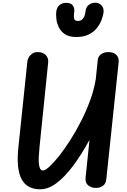

<svg xmlns="http://www.w3.org/2000/svg" viewBox="-20 -1389 940 1419"><path d="M277 10Q179 10 139 -66Q99 -142 116 -301.5L182.5 -936.5Q184 -950 193.2 -966Q202.5 -982 219.5 -993.5Q236.5 -1005 262 -1004Q296 -1004 317.8 -982.2Q339.5 -960.5 336 -927.5L272 -301.5Q268 -261 266.5 -229.2Q265 -197.5 267.8 -175Q270.5 -152.5 277.8 -140.8Q285 -129 298 -129Q314 -129 345 -157.2Q376 -185.5 415.8 -235.2Q455.5 -285 497.8 -351Q540 -417 578.8 -492.8Q617.5 -568.5 646.5 -648.2Q675.5 -728 688 -805.5L702.5 -945.5Q705 -972 726.8 -988Q748.5 -1004 780.5 -1004Q819.5 -1004 840 -983.2Q860.5 -962.5 857 -930L766 -67.5Q762.5 -30.5 740 -15.2Q717.5 0 689 0Q656 0 632.2 -18.8Q608.5 -37.5 612.5 -75.5L641.5 -355.5Q581.5 -245.5 520.2 -163.5Q459 -81.5 398 -35.8Q337 10 277 10ZM543 -1115.5Q491.5 -1115.5 460.8 -1135.8Q430 -1156 415 -1186.8Q400 -1217.5 396.5 -1249.5Q393 -1281.5 396 -1305.5Q401.5 -1338 421.5 -1353Q441.5 -1368 469 -1368Q506 -1368 518.8 -1347.5Q531.5 -1327 529 -1306Q525 -1275.5 526.5 -1260Q528 -1244.5 535.8 -1239.2Q543.5 -1234 557 -1234Q569.5 -1234 580.8 -1240.2Q592 -1246.5 600.8 -1263.8Q609.5 -1281 613.5 -1313Q617.5 -1339.5 637.8 -1354.2Q658 -1369 685 -1369Q712.5 -1369 731.2 -1348Q750 -1327 744.5 -1292.5Q741 -1269 729.2 -1238.8Q717.5 -1208.5 694.8 -1180.2Q672 -1152 635 -1133.8Q598 -1115.5 543 -1115.5Z"/></svg>

Font: Edu NSW ACT Hand Pre
Style: Regular
Weight: 400
Designer: Tina and Corey Anderson, Eben Sorkin, Mirko Velimirovic
Foundry: Sorkin Type Co.
Version: Version 2.000